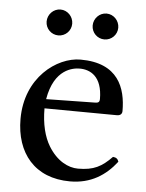

<svg xmlns="http://www.w3.org/2000/svg" viewBox="-48 -663 534 702"><g transform="rotate(5 219.0 -311.5)"><path d="M122 -292C141 -405 211 -414 235 -414C273 -414 318 -393 318 -309C318 -300 314 -295 303 -295ZM235 0C311 0 365 -35 405 -87C402 -97 396 -102 384 -103C347 -65 318 -49 260 -49C224 -49 182 -70 151 -121C131 -154 119 -200 119 -258L385 -256C397 -256 404 -262 404 -273C404 -357 374 -447 235 -447C148 -447 35 -364 35 -212C35 -87 105 0 235 0ZM99 -575C99 -549 120 -528 146 -528C172 -528 193 -549 193 -575C193 -601 172 -623 146 -623C120 -623 99 -601 99 -575ZM268 -575C268 -549 289 -528 315 -528C341 -528 362 -549 362 -575C362 -601 341 -623 315 -623C289 -623 268 -601 268 -575Z"/></g></svg>

Font: Ponomar Unicode
Style: Regular
Weight: 400
Version: 1.3